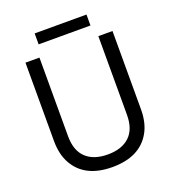

<svg xmlns="http://www.w3.org/2000/svg" viewBox="-151 -947 953 1072"><g transform="rotate(-20 325.0 -411.0)"><path d="M333 14Q171 14 107 -98Q75 -154 75 -234V-700H158V-233Q158 -147 204 -104Q250 -61 333 -61Q416 -61 462 -104Q508 -147 508 -233V-700H592V-234Q592 -154 560 -98Q496 14 333 14ZM487 -771H179V-836H487Z"/></g></svg>

Font: Rilu
Style: Regular
Weight: 500
Designer: Alí Sinisterra
Foundry: Alí Sinisterra
Version: 0.1